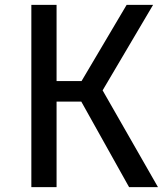

<svg xmlns="http://www.w3.org/2000/svg" viewBox="-20 -764 676 784"><path d="M605 -744H497L313 -433H211V-744H108V0H211V-349H312L507 0H625L399 -395Z"/></svg>

Font: Glow Sans SC Normal Medium
Style: Regular
Weight: 600
Designer: Ryoko NISHIZUKA (kana, bopomofo & ideographs); Paul D. Hunt (Latin, Greek & Cyrillic); Sandoll Communications, Soo-young
Version: Version 0.93